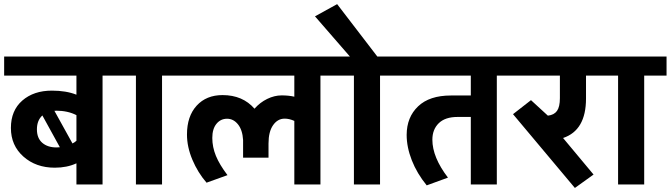

<svg xmlns="http://www.w3.org/2000/svg" viewBox="-35 -907 3297 944"><path d="M242.7 -182.1Q248.5 -182.1 259.3 -183.1L173.3 -339.4Q146.5 -314.9 146.5 -271.2Q146.5 -227.5 172.9 -204.8Q199.2 -182.1 242.7 -182.1ZM240.2 -362.8 239.7 -362.3H232.4L321.3 -201.7Q331.5 -206.5 340.8 -214.8V-340.8Q298.3 -362.8 240.2 -362.8ZM340.8 0V-104Q294.4 -82.5 234.4 -82.5Q141.6 -82.5 80.1 -137.2Q18.6 -191.9 18.6 -277.8Q18.6 -363.8 74.7 -412.6Q130.9 -461.4 220.2 -461.4Q290.5 -461.4 340.8 -441.4V-535.2H-14.6V-628.9H579.1V-535.2H469.2V0Z M633.3 0V-535.2H549.8V-628.9H871.6V-535.2H761.7V0Z M1412.1 0V-312.5Q1387.7 -323.7 1364.7 -323.7Q1330.1 -323.7 1307.6 -291.5Q1285.2 -259.3 1285.2 -201.7V-131.8H1160.2V-218.8Q1157.2 -268.1 1135 -295.7Q1112.8 -323.2 1081.3 -323.2Q1049.8 -323.2 1029.3 -298.3Q1008.8 -273.4 1008.8 -228.8Q1008.8 -184.1 1026.6 -140.6Q1044.4 -97.2 1083.5 -45.9L980.5 -8.8Q937.5 -58.6 910.9 -121.6Q884.3 -184.6 884.3 -245.6Q884.3 -335.4 931.9 -387.5Q979.5 -439.5 1059.1 -439.5Q1158.2 -439.5 1216.3 -372.6Q1243.2 -403.3 1278.8 -420.7Q1314.5 -438 1349.4 -438Q1384.3 -438 1412.1 -431.6V-535.2H842.3V-628.9H1650.9V-535.2H1540.5V0Z M1705.1 0V-535.2H1621.6V-628.9H1685.5L1513.7 -826.7L1622.6 -886.7L1820.3 -628.9H1943.4V-535.2H1833.5V0Z M2062.5 4.4H2063ZM2182.1 -437.5H2279.8V-535.2H1914.1V-628.9H2518.1V-535.2H2407.7V0H2279.8V-332H2214.4Q2153.8 -332 2122.3 -301.3Q2090.8 -270.5 2090.8 -220.2Q2090.8 -133.8 2167.5 -33.7L2063 4.4Q2015.1 -54.2 1989.7 -118.9Q1964.4 -183.6 1964.4 -244.1Q1964.8 -331.1 2020.8 -384.3Q2076.7 -437.5 2182.1 -437.5Z M2717.8 -424.3V-535.2H2488.8V-628.9H2949.7V-535.2H2846.2V-422.4Q2846.2 -266.1 2733.4 -228.5L2883.3 -48.8L2791.5 17.1L2487.3 -345.7L2575.7 -414.6L2658.7 -338.4Q2689.5 -341.8 2703.6 -361.8Q2717.8 -381.8 2717.8 -424.3Z M3003.9 0V-535.2H2920.4V-628.9H3242.2V-535.2H3132.3V0Z"/></svg>

Font: Yantramanav
Style: Bold
Weight: 700
Version: Version 1.001;PS 1.0;hotconv 1.0.72;makeotf.lib2.5.5900; ttf